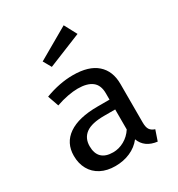

<svg xmlns="http://www.w3.org/2000/svg" viewBox="-195 -949 1005 1086"><g transform="rotate(-30 307.5 -406.0)"><path d="M496.4 -124.1Q496.4 -92.8 506.4 -77.7Q516.4 -62.6 539 -55.4L515.9 12.3Q435.4 2.1 411.3 -63.1Q382.6 -26.2 338.2 -6.7Q293.8 12.8 240.5 12.8Q186.7 12.8 146.9 -7.9Q107.2 -28.7 85.9 -66.7Q64.6 -104.6 64.6 -154.9Q64.6 -239 130.5 -284.4Q196.4 -329.7 320 -329.7H398.5V-370.8Q398.5 -424.6 366.4 -449.2Q334.4 -473.8 273.3 -473.8Q244.6 -473.8 207.7 -466.9Q170.8 -460 131.3 -446.2L106.2 -517.9Q200 -553.3 288.2 -553.3Q390.8 -553.3 443.6 -506.7Q496.4 -460 496.4 -375.9ZM398.5 -134.9V-265.6H326.7Q244.1 -265.6 206.7 -237.7Q169.2 -209.7 169.2 -157.4Q169.2 -109.7 194.1 -85.4Q219 -61 268.2 -61Q306.2 -61 341 -80.5Q375.9 -100 398.5 -134.9ZM179 -705.6 384.1 -823.6 427.7 -742.1 208.7 -653.3Z"/></g></svg>

Font: Fira Code Fixed Retina
Style: Regular
Weight: 450
Monospace: yes
Designer: Carrois Corporate, Edenspiekermann AG, Nikita Prokopov
Foundry: Carrois Corporate, Edenspiekermann AG, Nikita Prokopov
Version: Version 5.002